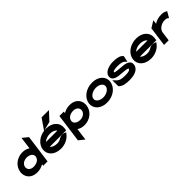

<svg xmlns="http://www.w3.org/2000/svg" viewBox="272 -2052 3648 3648"><g transform="rotate(-45 2096.0 -228.5)"><path d="M454 -36 449 0H566L644 -575L532 -666L499 -418C463 -444 413 -462 349 -462C207 -462 77 -366 58 -226C42 -110 111 11 286 11C352 11 408 -8 454 -36ZM473 -226C464 -159 402 -114 307 -114C228 -114 180 -164 188 -226C196 -282 253 -333 337 -333C429 -333 480 -281 473 -226Z M807 -282C838 -316 899 -341 968 -341C1036 -341 1090 -317 1111 -282ZM1233 -167 1240 -221C1258 -355 1153 -462 984 -462C970 -462 956 -462 942 -460L1121 -506L1275 -672H1077L930 -458C787 -439 679 -343 663 -226C645 -95 751 11 921 11C1033 11 1132 -40 1188 -116L1207 -141L1182 -152C1182 -152 1113 -186 1047 -143C1015 -122 978 -110 937 -110C870 -110 815 -133 793 -167Z M1448 -415 1453 -451H1335L1257 124L1369 215L1402 -33C1438 -7 1489 11 1553 11C1695 11 1823 -85 1842 -225C1858 -341 1791 -462 1616 -462C1550 -462 1494 -443 1448 -415ZM1428 -225C1437 -292 1499 -337 1593 -337C1672 -337 1720 -287 1712 -225C1704 -169 1647 -118 1563 -118C1471 -118 1421 -170 1428 -225Z M2206 -341C2298 -341 2366 -290 2357 -226C2348 -162 2267 -110 2175 -110C2083 -110 2014 -162 2023 -226C2032 -290 2114 -341 2206 -341ZM2159 11C2329 11 2461 -95 2479 -226C2497 -357 2391 -462 2222 -462C2053 -462 1919 -357 1901 -226C1883 -95 1989 11 2159 11Z M2533 -55C2583 0 2671 11 2762 11C2942 11 3017 -57 3028 -139C3037 -206 2994 -240 2945 -257C2867 -281 2748 -275 2680 -292C2656 -298 2656 -300 2657 -307C2659 -325 2697 -341 2780 -341C2875 -341 2917 -328 2945 -300L2977 -264L3005 -388L3000 -395C2965 -448 2872 -462 2788 -462C2641 -462 2541 -402 2530 -322C2518 -234 2594 -205 2672 -194C2740 -185 2824 -184 2873 -172C2897 -166 2902 -163 2901 -154C2897 -127 2858 -110 2770 -110C2666 -110 2620 -122 2571 -173L2526 -221L2527 -61Z M3655 -167 3662 -221C3680 -355 3575 -462 3406 -462C3237 -462 3103 -357 3085 -226C3067 -95 3173 11 3343 11C3455 11 3554 -40 3610 -116L3629 -141L3604 -152C3604 -152 3535 -186 3469 -143C3437 -122 3400 -110 3359 -110C3292 -110 3237 -133 3215 -167ZM3229 -282C3260 -316 3321 -341 3390 -341C3458 -341 3512 -317 3533 -282Z M4171 -423C4147 -435 4127 -447 4064 -447C3987 -447 3924 -424 3873 -392L3884 -476L3749 -393L3696 0H3820L3845 -187C3851 -230 3880 -264 3914 -287C3945 -308 3985 -325 4037 -325C4085 -325 4085 -321 4101 -310L4124 -294L4192 -412Z"/></g></svg>

Font: Charger
Style: HemiRT
Weight: 900
Designer: Jasper
Foundry: Cannot Into Space Fonts
Version: Version 0.99